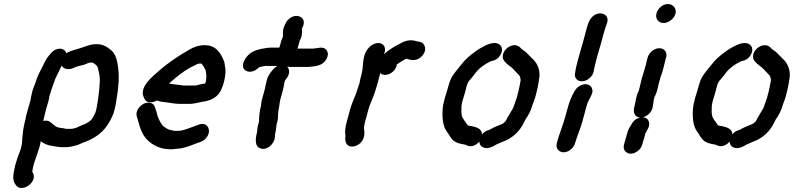

<svg xmlns="http://www.w3.org/2000/svg" viewBox="-20 -725 3980 952"><path d="M182 -25C182 -24 182 -24 183 -24C200 -11 218 -4 242 -1C259 1 271 5 290 5H306C323 5 347 -1 361 -5C374 -9 392 -19 406 -23C470 -48 509 -86 536 -147C553 -182 557 -231 564 -274L566 -294C571 -334 569 -379 562 -414C557 -440 548 -462 530 -477C512 -492 491 -506 460 -506C440 -507 417 -500 401 -494C371 -482 334 -477 309 -461C304 -478 285 -489 261 -481C238 -473 227 -454 213 -437C202 -421 195 -401 185 -384L175 -364C168 -349 162 -336 157 -318C151 -300 144 -288 140 -271L137 -258C134 -247 133 -239 131 -227C124 -202 117 -178 110 -153C108 -144 107 -134 104 -124C98 -102 94 -78 92 -53L90 -31C90 -14 87 -1 83 13L76 33C68 52 61 75 55 96C50 124 37 162 55 187C62 199 70 207 87 207C123 207 166 162 140 127C146 72 174 30 182 -25ZM195 -125C197 -134 198 -143 201 -153L209 -185C214 -204 223 -228 225 -248L228 -258C234 -280 240 -294 247 -314C254 -339 267 -359 277 -381C279 -388 284 -394 286 -400C296 -380 322 -378 345 -388C359 -396 383 -400 397 -404C407 -408 420 -415 433 -415H439C450 -408 463 -401 466 -386C470 -367 476 -348 475 -324C473 -281 468 -240 461 -201L458 -185L455 -173C453 -164 447 -156 443 -147C433 -127 418 -117 396 -108C375 -101 356 -86 329 -86H308C304 -87 299 -88 295 -89C280 -91 262 -92 253 -101C234 -113 226 -133 195 -125Z M664 -184C657 -172 655 -160 658 -149L666 -122C674 -89 686 -58 706 -36C731 -9 771 15 822 15H834C839 15 846 14 855 13C900 10 928 -5 964 -18L976 -22C989 -27 999 -35 1007 -47C1030 -81 1007 -125 963 -106L951 -102C944 -99 940 -97 936 -96C913 -89 890 -76 858 -76H846C844 -76 842 -77 838 -78C825 -80 814 -82 805 -89L793 -97C791 -98 788 -101 785 -104C773 -121 761 -143 757 -168C748 -187 750 -207 729 -214C701 -223 675 -202 664 -184ZM818 -311C856 -345 898 -380 948 -402C953 -405 959 -409 965 -409C967 -410 969 -410 971 -410H978C987 -402 992 -391 998 -380C1002 -374 1001 -360 1003 -353V-341C1002 -328 1002 -326 998 -311C994 -310 992 -310 990 -310C983 -309 976 -307 970 -306C964 -304 954 -301 947 -301H896C891 -301 887 -301 883 -302C862 -305 837 -307 818 -311ZM759 -227C773 -220 792 -219 810 -217C830 -214 849 -210 872 -210H926C953 -212 974 -220 1000 -223C1030 -230 1050 -241 1067 -263C1083 -285 1096 -331 1098 -365V-380C1097 -391 1094 -402 1093 -414C1089 -428 1083 -439 1077 -451C1060 -479 1039 -501 995 -501C965 -501 940 -491 919 -479C863 -447 811 -412 765 -371C737 -346 665 -291 695 -238C704 -212 736 -214 759 -227Z M1422 -638C1410 -630 1401 -621 1396 -609L1391 -599C1384 -584 1382 -569 1383 -554C1385 -540 1377 -532 1374 -521L1370 -505C1369 -500 1367 -495 1365 -489H1326C1315 -489 1304 -488 1295 -486L1272 -482C1242 -474 1222 -467 1204 -444C1189 -426 1172 -392 1198 -375C1222 -360 1252 -377 1265 -392C1267 -393 1268 -393 1270 -393L1287 -397C1291 -398 1295 -398 1301 -398H1329C1338 -398 1347 -398 1355 -397C1347 -393 1341 -388 1335 -382L1327 -372C1315 -358 1306 -342 1302 -324C1297 -306 1297 -299 1293 -283L1279 -232C1277 -225 1276 -217 1275 -210L1274 -200C1267 -175 1265 -151 1264 -121C1260 -107 1256 -94 1255 -77V-72C1248 -47 1242 -8 1262 6C1298 30 1341 -11 1343 -44C1343 -65 1349 -77 1350 -97C1350 -105 1352 -110 1354 -118C1359 -133 1358 -144 1359 -160C1359 -167 1360 -172 1361 -180C1365 -196 1366 -215 1370 -232L1384 -283C1388 -299 1388 -309 1393 -326L1399 -334C1413 -350 1421 -377 1404 -394C1409 -394 1413 -394 1417 -393H1509C1541 -396 1568 -398 1587 -417C1603 -433 1615 -461 1596 -480C1579 -497 1553 -484 1528 -484H1455C1459 -496 1462 -510 1466 -523C1477 -543 1479 -557 1477 -584L1482 -594C1501 -637 1456 -659 1422 -638Z M1994 -434C2017 -427 2036 -422 2059 -436C2075 -446 2098 -473 2084 -500C2078 -513 2068 -517 2053 -519C2050 -519 2048 -520 2044 -521C2016 -530 1991 -524 1968 -511C1939 -497 1906 -477 1883 -456C1893 -475 1891 -495 1876 -506C1853 -521 1822 -504 1809 -489C1785 -464 1781 -431 1778 -387C1776 -369 1770 -345 1766 -331C1763 -306 1751 -282 1745 -260C1734 -234 1722 -205 1714 -176L1707 -149C1699 -120 1687 -86 1693 -51C1693 -48 1693 -45 1692 -43C1690 -15 1703 6 1733 1C1771 -5 1794 -41 1785 -86C1784 -106 1793 -132 1798 -149L1805 -176C1810 -195 1814 -207 1822 -224C1840 -265 1851 -307 1863 -353L1865 -363C1876 -353 1890 -351 1907 -357C1927 -364 1945 -383 1948 -406C1949 -407 1949 -407 1950 -407C1964 -417 1979 -426 1994 -434Z M2474 -455C2471 -442 2473 -432 2480 -423C2495 -403 2513 -397 2529 -378C2536 -371 2542 -365 2548 -358C2552 -354 2555 -351 2557 -348C2559 -341 2563 -330 2561 -324C2558 -307 2554 -286 2550 -270L2543 -243C2539 -230 2531 -210 2527 -197L2523 -187C2514 -171 2504 -155 2495 -140L2487 -124C2480 -119 2476 -112 2467 -109C2445 -100 2428 -94 2408 -82C2392 -77 2381 -72 2370 -59C2369 -94 2329 -97 2300 -103C2292 -114 2281 -128 2274 -141C2268 -150 2267 -170 2268 -185C2267 -214 2276 -232 2282 -254C2290 -275 2292 -306 2305 -323C2315 -334 2327 -349 2336 -361C2353 -385 2383 -407 2411 -420C2411 -421 2411 -421 2412 -421C2428 -424 2440 -428 2452 -440C2468 -457 2478 -486 2458 -503C2440 -519 2410 -510 2390 -501C2370 -490 2357 -485 2336 -469C2306 -447 2286 -430 2265 -402C2250 -383 2231 -362 2219 -341C2204 -312 2198 -273 2186 -241C2182 -227 2181 -217 2177 -203C2171 -162 2173 -111 2189 -83C2195 -72 2205 -61 2210 -50C2215 -43 2219 -37 2224 -32C2237 -18 2261 -11 2286 -8L2288 -7L2295 -4C2320 8 2345 -9 2357 -23C2357 -11 2362 -2 2372 4C2395 18 2424 2 2442 -9C2457 -16 2470 -21 2487 -28C2527 -46 2558 -77 2577 -116L2585 -132C2601 -155 2613 -177 2621 -207C2625 -218 2631 -232 2634 -243L2641 -270C2646 -288 2650 -311 2653 -332C2661 -374 2646 -408 2625 -429C2613 -440 2598 -457 2586 -468C2578 -474 2571 -478 2565 -483C2537 -521 2483 -492 2474 -455Z M2860 -302C2847 -296 2837 -287 2830 -275L2825 -266C2813 -245 2803 -220 2796 -194L2781 -140C2769 -97 2752 -59 2741 -16C2734 10 2750 29 2773 30C2800 31 2825 8 2831 -14C2841 -50 2857 -84 2867 -120L2887 -194C2891 -210 2898 -227 2906 -240L2910 -249C2933 -287 2901 -321 2860 -302ZM2927 -650C2899 -632 2893 -598 2883 -562L2869 -510C2865 -494 2857 -471 2853 -455L2843 -418C2839 -402 2834 -383 2832 -366C2825 -340 2842 -321 2866 -322C2893 -323 2917 -345 2923 -368C2926 -386 2930 -402 2934 -418L2944 -455C2948 -471 2956 -494 2960 -510L2974 -562C2978 -578 2984 -595 2989 -608C3006 -652 2960 -671 2927 -650Z M3167 -143C3188 -148 3209 -167 3215 -188C3219 -204 3220 -227 3225 -244C3236 -262 3241 -285 3246 -310L3256 -345C3267 -371 3272 -401 3280 -430L3283 -441C3290 -467 3272 -487 3248 -486C3221 -485 3197 -462 3191 -439L3188 -428C3186 -421 3184 -413 3183 -406C3174 -371 3162 -342 3155 -306L3147 -274C3133 -250 3133 -223 3125 -194C3118 -167 3127 -144 3154 -142C3137 -139 3124 -129 3114 -114L3109 -105C3101 -93 3095 -82 3092 -71C3086 -50 3079 -28 3074 -8C3067 17 3084 37 3107 37C3119 37 3132 32 3143 23C3161 9 3164 -5 3170 -28C3174 -37 3179 -66 3185 -73L3190 -82C3207 -107 3200 -143 3167 -143ZM3235 -659C3228 -632 3245 -611 3270 -611C3305 -611 3347 -654 3324 -689C3315 -698 3308 -705 3292 -705C3265 -705 3241 -682 3235 -659Z M3715 -455C3712 -442 3714 -432 3721 -423C3736 -403 3754 -397 3770 -378C3777 -371 3783 -365 3789 -358C3793 -354 3796 -351 3798 -348C3800 -341 3804 -330 3802 -324C3799 -307 3795 -286 3791 -270L3784 -243C3780 -230 3772 -210 3768 -197L3764 -187C3755 -171 3745 -155 3736 -140L3728 -124C3721 -119 3717 -112 3708 -109C3686 -100 3669 -94 3649 -82C3633 -77 3622 -72 3611 -59C3610 -94 3570 -97 3541 -103C3533 -114 3522 -128 3515 -141C3509 -150 3508 -170 3509 -185C3508 -214 3517 -232 3523 -254C3531 -275 3533 -306 3546 -323C3556 -334 3568 -349 3577 -361C3594 -385 3624 -407 3652 -420C3652 -421 3652 -421 3653 -421C3669 -424 3681 -428 3693 -440C3709 -457 3719 -486 3699 -503C3681 -519 3651 -510 3631 -501C3611 -490 3598 -485 3577 -469C3547 -447 3527 -430 3506 -402C3491 -383 3472 -362 3460 -341C3445 -312 3439 -273 3427 -241C3423 -227 3422 -217 3418 -203C3412 -162 3414 -111 3430 -83C3436 -72 3446 -61 3451 -50C3456 -43 3460 -37 3465 -32C3478 -18 3502 -11 3527 -8L3529 -7L3536 -4C3561 8 3586 -9 3598 -23C3598 -11 3603 -2 3613 4C3636 18 3665 2 3683 -9C3698 -16 3711 -21 3728 -28C3768 -46 3799 -77 3818 -116L3826 -132C3842 -155 3854 -177 3862 -207C3866 -218 3872 -232 3875 -243L3882 -270C3887 -288 3891 -311 3894 -332C3902 -374 3887 -408 3866 -429C3854 -440 3839 -457 3827 -468C3819 -474 3812 -478 3806 -483C3778 -521 3724 -492 3715 -455Z"/></svg>

Font: Dictator
Style: Ita
Weight: 500
Version: Version MIL.1277